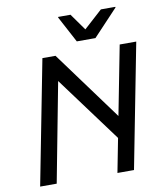

<svg xmlns="http://www.w3.org/2000/svg" viewBox="-99 -1016 934 1096"><g transform="rotate(-10 368.0 -468.0)"><path d="M492 0 632 -720H728L588 0ZM44 0 184 -720H260L580 -284L560 -156L220 -616L256 -608L140 0ZM394 -780 313 -932V-936H385L454 -839L561 -936H645V-932L502 -780Z"/></g></svg>

Font: Kufam
Style: Italic
Weight: 400
Italic angle: -11°
Designer: Artur Schmal
Foundry: Original Type
Version: Version 1.301; ttfautohint (v1.8.3)